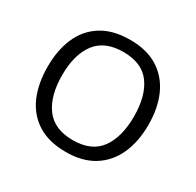

<svg xmlns="http://www.w3.org/2000/svg" viewBox="-155 -881 1087 1065"><g transform="rotate(30 388.5 -349.0)"><path d="M711.4 -349.6Q711.4 -241.7 674.8 -160.9Q638.2 -80.1 566.4 -35.2Q494.6 9.8 389.2 9.8Q279.8 9.8 208 -35.4Q136.2 -80.6 100.8 -161.6Q65.4 -242.7 65.4 -350.6Q65.4 -457.5 100.8 -537.8Q136.2 -618.2 208.3 -663.1Q280.3 -708 390.1 -708Q495.1 -708 566.7 -663.6Q638.2 -619.1 674.8 -538.6Q711.4 -458 711.4 -349.6ZM158.7 -349.6Q158.7 -217.8 214.6 -142.1Q270.5 -66.4 389.2 -66.4Q508.8 -66.4 563.7 -142.1Q618.7 -217.8 618.7 -349.6Q618.7 -481.4 563.7 -556.2Q508.8 -630.9 390.1 -630.9Q271 -630.9 214.8 -556.2Q158.7 -481.4 158.7 -349.6Z"/></g></svg>

Font: Lunasima
Style: Regular
Weight: 400
Designer: The DocRepair Project, Monotype Design Team
Foundry: Google
Version: Version 2.009